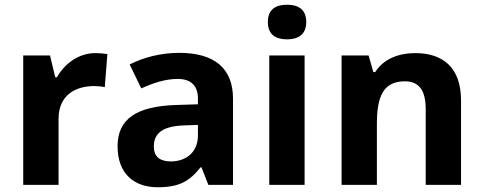

<svg xmlns="http://www.w3.org/2000/svg" viewBox="-20 -780 2040 810"><path d="M383 -556C310 -556 252 -510 220 -454H213L191 -546H78V0H227V-278C227 -381 301 -417 378 -417C391 -417 412 -415 422 -412L433 -552C421 -554 398 -556 383 -556Z M736 -557C659 -557 585 -538 527 -508L576 -407C627 -430 677 -447 730 -447C783 -447 815 -421 815 -364V-340L720 -337C557 -331 476 -279 476 -163C476 -45 548 10 645 10C736 10 779 -15 826 -74H830L859 0H963V-364C963 -494 882 -557 736 -557ZM757 -251 815 -253V-208C815 -138 765 -99 701 -99C658 -99 629 -116 629 -162C629 -214 661 -248 757 -251Z M1191 -760C1146 -760 1110 -743 1110 -687C1110 -632 1146 -614 1191 -614C1235 -614 1272 -632 1272 -687C1272 -743 1235 -760 1191 -760ZM1265 -546H1116V0H1265Z M1731 -556C1663 -556 1598 -532 1563 -476H1555L1535 -546H1421V0H1570V-257C1570 -373 1597 -437 1688 -437C1749 -437 1776 -397 1776 -319V0H1925V-356C1925 -496 1848 -556 1731 -556Z"/></svg>

Font: Noto Sans Malayalam
Style: Bold
Weight: 700
Designer: Jelle Bosma - Monotype Design Team
Foundry: Monotype Imaging Inc.
Version: Version 2.104